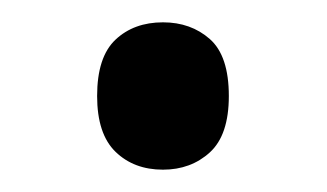

<svg xmlns="http://www.w3.org/2000/svg" viewBox="-20 -531 293 172"><path d="M67 -445Q67 -480 83.5 -495.5Q100 -511 126 -511Q151 -511 168 -496Q185 -481 185 -445Q185 -410 168 -394.5Q151 -379 126 -379Q100 -379 83.5 -395Q67 -411 67 -445Z"/></svg>

Font: Noto Sans Telugu UI SemiCondensed
Style: Regular
Weight: 400
Width: 4
Designer: Jelle Bosma - Monotype Design Team
Foundry: Monotype Imaging Inc.
Version: Version 2.005; ttfautohint (v1.8.4.7-5d5b)